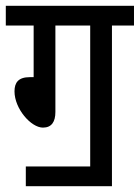

<svg xmlns="http://www.w3.org/2000/svg" viewBox="-20 -642 482 662"><path d="M69 -68V0H366V-554H442V-622H0V-554H96V-376H83C43 -376 30 -357 30 -327C30 -267 87 -202 128 -202C158 -202 171 -222 171 -256V-554H291V-68Z"/></svg>

Font: Noto Sans Devanagari ExtraCondensed
Style: Regular
Weight: 400
Width: 2
Designer: Jelle Bosma - Monotype Design Team
Foundry: Monotype Imaging Inc.
Version: Version 2.004